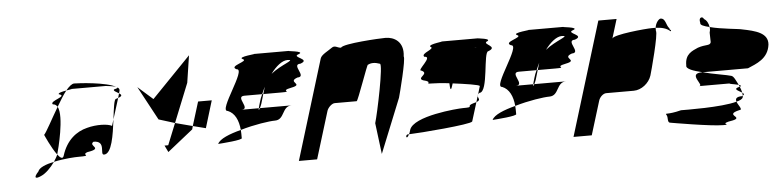

<svg xmlns="http://www.w3.org/2000/svg" viewBox="-38 -889 3579 881"><g transform="rotate(-5 1751.0 -449.0)"><path d="M155 -409C155 -409 183 -345 207 -314L208 -318C213 -335 253 -486 228 -532C196 -478 166 -420 155 -409ZM114 -244C88 -216 98 -210 124 -222C146 -231 171 -256 189 -282C152 -274 120 -262 114 -244ZM207 -545C216 -545 223 -540 228 -532C244 -559 259 -584 274 -603C256 -600 235 -595 238 -589C283 -577 189 -562 207 -545ZM274 -603C294 -607 311 -608 288 -608H455C452 -608 493 -605 505 -599C460 -625 333 -632 313 -632C302 -632 289 -621 274 -603ZM189 -282C239 -293 290 -295 301 -295C374 -295 312 -301 346 -313C424 -325 349 -340 378 -358C439 -358 399 -295 421 -295C457 -295 469 -381 478 -452L469 -423C450 -434 398 -436 354 -424C305 -412 258 -377 236 -306C231 -290 220 -297 207 -314C203 -304 196 -293 189 -282ZM493 -589C486 -583 503 -576 514 -569L517 -580C519 -587 516 -592 509 -597C511 -595 507 -592 493 -589ZM505 -599C506 -598 508 -598 509 -597C508 -598 507 -598 505 -599ZM498 -545C489 -545 484 -502 478 -452L508 -548ZM508 -548C530 -556 525 -562 514 -569Z M600 -590 684 -434 758 -411 830 -590 849 -715 669 -529ZM701 -312 716 -281 834 -375 838 -390 758 -411 718 -312ZM838 -390 897 -375 935 -500H872Z M947 -298C961 -299 1064 -306 1057 -316C1057 -329 1057 -341 1056 -353C1003 -339 957 -321 947 -298ZM1004 -445C1036 -432 1052 -398 1056 -353C1120 -372 1190 -382 1216 -382C1262 -382 1252 -445 1298 -445H1152C1148 -437 1144 -433 1147 -445H1067C1113 -445 1040 -508 1086 -508H1168C1173 -519 1177 -530 1183 -541L1173 -508H1254C1317 -508 1243 -514 1304 -526C1366 -538 1284 -552 1336 -570C1382 -570 1309 -632 1355 -632C1407 -650 1313 -664 1350 -676C1388 -689 1283 -695 1311 -695H1143C1171 -695 1064 -689 1093 -676C1123 -664 1022 -650 1061 -632C1107 -632 959 -445 1004 -445ZM1155 -474C1151 -460 1148 -451 1147 -445H1152C1156 -453 1160 -464 1160 -464L1173 -508H1168C1162 -496 1158 -485 1155 -474ZM1219 -597C1243 -630 1272 -654 1297 -654C1339 -654 1265 -635 1219 -597Z M1309 -188H1393L1460 -406C1465 -421 1483 -438 1496 -438H1597C1603 -438 1661 -607 1663 -600C1678 -608 1696 -608 1718 -600C1734 -600 1686 -372 1673 -330L1691 -187L1792 -437C1797 -454 1838 -612 1830 -624C1839 -692 1793 -716 1754 -716C1728 -716 1558 -707 1547 -689C1530 -689 1520 -704 1504 -692C1488 -680 1455 -665 1450 -648Z M1905 -552C1943 -535 1877 -520 1909 -507C1960 -495 1907 -489 1949 -489C1964 -489 1997 -487 2028 -483C2029 -457 2031 -442 2040 -472L2043 -481C2099 -474 2166 -464 2166 -458L2155 -421C2157 -423 2158 -425 2162 -427C2204 -427 2195 -614 2219 -614C2267 -632 2197 -646 2214 -658C2248 -671 2168 -677 2176 -677H2006C2031 -677 1947 -671 1955 -658C1982 -646 1906 -632 1924 -614C1967 -614 1881 -552 1905 -552ZM1819 -266C1803 -266 1809 -236 1823 -266ZM1823 -266C1870 -267 2109 -286 2117 -299L2144 -386C2141 -385 2135 -383 2130 -382C2089 -370 2139 -364 2080 -364C2055 -364 1849 -348 1830 -285C1828 -277 1826 -271 1823 -266ZM2157 -636C2159 -637 2162 -637 2164 -637C2170 -637 2166 -637 2157 -636ZM2144 -386C2167 -394 2153 -403 2152 -413ZM2152 -413 2155 -421C2153 -418 2152 -416 2152 -413Z M2211 -298C2225 -299 2328 -306 2321 -316C2321 -329 2321 -341 2320 -353C2267 -339 2221 -321 2211 -298ZM2268 -445C2300 -432 2316 -398 2320 -353C2384 -372 2454 -382 2480 -382C2526 -382 2516 -445 2562 -445H2416C2412 -437 2408 -433 2411 -445H2331C2377 -445 2304 -508 2350 -508H2432C2437 -519 2441 -530 2447 -541L2437 -508H2518C2581 -508 2507 -514 2568 -526C2630 -538 2548 -552 2600 -570C2646 -570 2573 -632 2619 -632C2671 -650 2577 -664 2614 -676C2652 -689 2547 -695 2575 -695H2407C2435 -695 2328 -689 2357 -676C2387 -664 2286 -650 2325 -632C2371 -632 2223 -445 2268 -445ZM2419 -474C2415 -460 2412 -451 2411 -445H2416C2420 -453 2424 -464 2424 -464L2437 -508H2432C2426 -496 2422 -485 2419 -474ZM2483 -597C2507 -630 2536 -654 2561 -654C2603 -654 2529 -635 2483 -597Z M2574 -188H2658L2706 -344C2711 -360 2727 -375 2741 -375H2868C2903 -375 2939 -403 2950 -438C2955 -454 3002 -627 2993 -640V-654H2975C2947 -654 2797 -640 2791 -622L2818 -710H2734ZM2993 -654C3021 -653 3044 -647 3060 -632C3068 -638 3054 -638 3056 -646C3041 -660 3043 -694 3019 -694C3012 -694 2996 -678 2993 -654Z M3008 -251C3016 -239 3006 -214 3024 -214C3024 -214 3205 -182 3263 -182C3310 -182 3233 -188 3310 -200C3360 -212 3270 -227 3342 -244C3362 -244 3339 -266 3333 -284C3264 -264 3091 -267 3076 -267C3010 -250 3000 -263 3008 -251ZM3118 -470C3113 -454 3148 -442 3190 -432H3399C3438 -449 3494 -467 3502 -532C3507 -586 3448 -600 3388 -612C3377 -616 3290 -622 3240 -636C3242 -626 3240 -617 3238 -610L3239 -566C3234 -549 3216 -559 3178 -546C3152 -534 3117 -523 3118 -470ZM3199 -658C3196 -649 3214 -642 3240 -636C3238 -652 3230 -668 3217 -675C3215 -687 3191 -689 3199 -658ZM3168 -370H3320C3288 -370 3328 -366 3350 -360C3339 -381 3331 -401 3320 -404C3302 -410 3238 -419 3190 -432H3187C3117 -432 3196 -370 3168 -370ZM3350 -360C3351 -357 3353 -354 3354 -351H3356C3363 -354 3359 -357 3350 -360ZM3333 -284C3350 -288 3361 -294 3363 -301C3364 -303 3364 -306 3364 -309C3363 -308 3362 -308 3361 -307C3332 -307 3329 -296 3333 -284ZM3354 -351C3317 -343 3348 -333 3363 -323C3361 -331 3358 -342 3354 -351ZM3363 -323C3364 -318 3364 -313 3364 -309C3374 -314 3370 -318 3363 -323Z"/></g></svg>

Font: bitstorm
Style: excnobl
Weight: 400
Version: Version 0.2